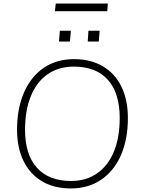

<svg xmlns="http://www.w3.org/2000/svg" viewBox="-20 -1053 799 1081"><path d="M76 -323Q76 -443 115.5 -533Q155 -623 227 -671.5Q299 -720 396 -720Q490 -720 558.5 -680Q627 -640 663.5 -565.5Q700 -491 700 -388Q700 -268 660.5 -178.5Q621 -89 548.5 -40.5Q476 8 379 8Q285 8 217 -32Q149 -72 112.5 -146.5Q76 -221 76 -323ZM654 -389Q654 -529 587.5 -603.5Q521 -678 396 -678Q311 -678 249 -635.5Q187 -593 154 -512.5Q121 -432 121 -322Q121 -183 188 -108.5Q255 -34 380 -34Q464 -34 526 -76.5Q588 -119 621 -199Q654 -279 654 -389ZM379 -880 374 -819H312L317 -880ZM541 -880 536 -819H474L478 -880ZM294 -1033H587L584 -990H289Z"/></svg>

Font: Muli ExtraLight
Style: Italic
Weight: 275
Italic angle: -4.541°
Designer: Vernon Adams
Foundry: Vernon Adams
Version: Version 2.001